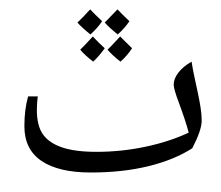

<svg xmlns="http://www.w3.org/2000/svg" viewBox="-20 -770 812 707"><path d="M314 -134.8Q196.3 -134.8 133.1 -177.2Q69.8 -219.7 69.8 -305.2Q69.8 -367.2 83.5 -415H119.1Q118.2 -411.1 116.9 -394.5Q115.7 -377.9 115.7 -365.7Q115.7 -307.6 137.7 -275.9Q159.7 -244.1 207.8 -227.5Q255.9 -210.9 335 -210.9Q428.2 -210.9 517.1 -230Q606 -249 674.8 -281.7Q664.1 -323.2 638.7 -391.6Q619.6 -442.4 619.6 -458.5Q619.6 -480 636.7 -502.4Q653.8 -524.9 685.5 -543Q689.9 -513.7 696.3 -484.9Q702.6 -456.1 708.5 -428.2Q714.4 -400.4 718.5 -374.5Q722.7 -348.6 722.7 -325.7Q722.7 -291 688 -224.1Q622.1 -181.6 527.1 -158.2Q432.1 -134.8 314 -134.8ZM365.2 -533.2ZM377.9 -105.5ZM377.9 -83ZM365.7 -592.3Q343.8 -562 323.2 -543Q292 -566.9 275.4 -586.9Q292 -603 321.8 -635.7Q341.8 -613.8 365.7 -592.3ZM356 -691.9Q340.8 -668.5 313 -643.1Q281.7 -668 265.1 -687Q284.2 -704.6 312 -735.4Q323.7 -722.7 356 -691.9ZM466.3 -592.3Q449.7 -566.4 423.8 -543Q395 -564.9 376 -586.9Q392.6 -603 422.4 -635.7ZM456.5 -691.9Q441.4 -668.5 413.6 -643.1Q382.3 -668 365.7 -687Q372.6 -693.4 412.6 -735.4Q424.3 -722.7 456.5 -691.9ZM365.2 -533.2ZM363.8 -750Z"/></svg>

Font: Noto Naskh Arabic UI
Style: Regular
Weight: 400
Designer: Monotype Design team
Foundry: Monotype Imaging Inc.
Version: Version 1.05